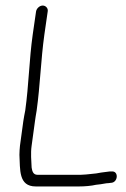

<svg xmlns="http://www.w3.org/2000/svg" viewBox="-20 -680 455 692"><path d="M110 -639 98 -556C85 -464 84 -375 71 -282C68 -268 66 -255 64 -243L52 -155C51 -144 50 -133 50 -122C53 -69 46 -8 109 -8H265C285 -8 309 -10 326 -14L343 -16C353 -17 361 -20 372 -20L379 -21C406 -21 409 -65 382 -62H375C363 -61 356 -59 344 -58L327 -55L308 -53C298 -52 282 -50 271 -50H115C99 -50 96 -64 94 -76C93 -100 90 -128 94 -155L106 -243C108 -254 109 -267 112 -281C125 -374 127 -463 140 -556L152 -639C154 -650 145 -660 134 -660C123 -660 112 -650 110 -639Z"/></svg>

Font: PolanStronk
Style: Ita
Weight: 500
Version: Version 1.0